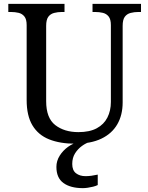

<svg xmlns="http://www.w3.org/2000/svg" viewBox="-20 -734 765 994"><path d="M370 10Q291 10 234.5 -12.5Q178 -35 148 -85Q118 -135 118 -216V-604Q118 -634 106.5 -648.5Q95 -663 76.5 -667.5Q58 -672 36 -672H23V-714H314V-672H301Q279 -672 260 -667Q241 -662 230 -647Q219 -632 219 -600V-210Q219 -123 266 -86.5Q313 -50 386 -50Q444 -50 481 -70Q518 -90 536 -125.5Q554 -161 554 -206V-604Q554 -634 542.5 -648.5Q531 -663 512.5 -667.5Q494 -672 472 -672H459V-714H710V-672H697Q675 -672 656 -667Q637 -662 626 -647Q615 -632 615 -600V-204Q615 -138 587 -90Q559 -42 504.5 -16Q450 10 370 10ZM409 240Q345 240 308.5 213.5Q272 187 272 130Q272 99 289 72Q306 45 332.5 26Q359 7 390 0H447Q426 6 404.5 21.5Q383 37 368.5 60Q354 83 354 115Q354 148 373.5 163Q393 178 423 178Q437 178 452.5 176Q468 174 486 170V224Q476 229 462 232.5Q448 236 434 238Q420 240 409 240Z"/></svg>

Font: Noto Serif Khmer
Style: Regular
Weight: 400
Designer: Danh Hong and the Monotype Design Team
Foundry: Monotype Imaging Inc.
Version: Version 2.003